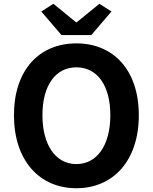

<svg xmlns="http://www.w3.org/2000/svg" viewBox="-20 -984 810 1018"><path d="M385 14C581 14 716 -133 716 -373C716 -613 581 -754 385 -754C189 -754 54 -614 54 -373C54 -133 189 14 385 14ZM385 -114C275 -114 205 -215 205 -373C205 -532 275 -627 385 -627C495 -627 565 -532 565 -373C565 -215 495 -114 385 -114ZM306 -798H464L571 -923L507 -964L387 -866H383L263 -964L199 -923Z"/></svg>

Font: Source Han Sans Old Style Bold
Style: Regular
Weight: 700
Designer: Ryoko NISHIZUKA (kana & ideographs); Paul D. Hunt (Latin, Greek & Cyrillic); Wenlong ZHANG (bopomofo); Sandoll Communica
Foundry: Adobe Systems Incorporated
Version: Version 1.004;PS 1.004;hotconv 1.0.81;makeotf.lib2.5.63406